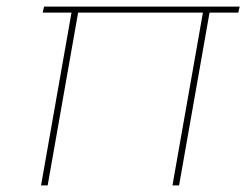

<svg xmlns="http://www.w3.org/2000/svg" viewBox="-20 -560 761 580"><path d="M109 -522H196L104 0H124L216 -522H593L501 0H521L613 -522H700L704 -540H113Z"/></svg>

Font: Poppins Devanagari Thin
Style: Italic
Weight: 100
Italic angle: -10°
Designer: Ninad Kale (Devanagari), Jonny Pinhorn (Latin)
Foundry: Indian Type Foundry
Version: 4.005